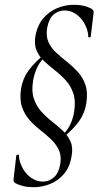

<svg xmlns="http://www.w3.org/2000/svg" viewBox="-20 -592 430 800"><path d="M120.6 188Q96.2 188 77 183.4Q57.8 178.8 43.6 171Q39.8 168.2 37.7 164.2Q35.6 160.2 36.6 154.2L48 55.2Q49.6 52.4 54.6 52.4Q59.6 52.4 59 55.2Q59.2 71.8 66.2 90.8Q73.2 109.8 86.2 126.4Q99.2 143 117.7 153.8Q136.2 164.6 159.2 164.6Q183.4 164.6 203.5 148Q223.6 131.4 231 92.4Q236.8 57.6 225.3 33.1Q213.8 8.6 192.8 -11.5Q171.8 -31.6 147.4 -50.6Q123 -69.6 102.5 -92.6Q82 -115.6 71.5 -146.9Q61 -178.2 67.8 -222.4Q74.2 -263.8 98.7 -297.9Q123.2 -332 173.6 -373L178.8 -364Q150.4 -342.4 136.8 -314.9Q123.2 -287.4 118.2 -257.2Q110.4 -212.4 121 -181.1Q131.6 -149.8 152.2 -127.1Q172.8 -104.4 196.8 -85.7Q220.8 -67 241.8 -47.2Q262.8 -27.4 274 -1.8Q285.2 23.8 278 60Q270.8 104.6 246.2 133.1Q221.6 161.6 188.3 174.8Q155 188 120.6 188ZM233.8 -11 228.6 -20Q256.2 -40.8 270.2 -68.3Q284.2 -95.8 289 -126Q296 -171.6 285.5 -202.9Q275 -234.2 254.4 -256.8Q233.8 -279.4 209.7 -298.2Q185.6 -317 164.3 -336.8Q143 -356.6 132.2 -382.2Q121.4 -407.8 127.8 -444Q136.6 -488.6 161.2 -516.8Q185.8 -545 219.2 -558.5Q252.6 -572 286.8 -572Q312.2 -572 330.9 -567.3Q349.6 -562.6 363 -554.2Q366.2 -552.2 368.6 -548.2Q371 -544.2 370 -538.2L357.8 -438.4Q357.8 -436.2 352.9 -436.2Q348 -436.2 347.8 -438.4Q347.8 -454.8 341.1 -473.8Q334.4 -492.8 321.3 -509.8Q308.2 -526.8 289.7 -537.6Q271.2 -548.4 247.4 -548.4Q224 -548.4 204 -531.9Q184 -515.4 176.6 -476.2Q170.8 -441.4 181.8 -416.9Q192.8 -392.4 214.2 -372.7Q235.6 -353 259.6 -334Q283.6 -315 304.6 -292Q325.6 -269 336.1 -237.8Q346.6 -206.6 339.6 -161.6Q333.4 -121 309.4 -86.9Q285.4 -52.8 233.8 -11Z"/></svg>

Font: Cormorant Garamond Light
Style: Italic
Weight: 300
Italic angle: -10°
Designer: Christian Thalmann (Catharsis Fonts)
Foundry: Catharsis Fonts
Version: Version 4.001